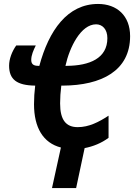

<svg xmlns="http://www.w3.org/2000/svg" viewBox="-20 -744 678 971"><path d="M529 -47V-159C480 -127 430 -101 373 -101C314 -101 284 -137 284 -221C284 -250 286 -280 290 -311H298C493 -312 638 -386 638 -561C638 -665 571 -724 476 -724C321 -724 227 -590 179 -411H173C147 -411 138 -422 138 -441C138 -465 149 -490 161 -514H62C40 -483 26 -445 26 -412C26 -342 65 -312 158 -311C154 -279 152 -248 152 -217C152 -99 198 -21 288 2L243 207H365L408 5C450 -3 493 -20 529 -47ZM319 -411H311C332 -506 389 -621 466 -621C498 -621 523 -596 523 -551C523 -449 433 -412 319 -411Z"/></svg>

Font: Noto Sans ExtraCondensed
Style: Bold Italic
Weight: 700
Width: 2
Italic angle: -12°
Designer: Monotype Design Team
Foundry: Monotype Imaging Inc.
Version: Version 2.013